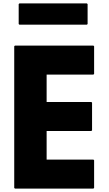

<svg xmlns="http://www.w3.org/2000/svg" viewBox="-20 -1093 633 1120"><path d="M525 -827H67L63 -823V3L67 7H525L529 3V-158L525 -162H252V-329H513L517 -333V-494L513 -498H252V-658H525L529 -662V-823ZM89 -1069V-953L93 -949H487L491 -953V-1069L487 -1073H93Z"/></svg>

Font: Hussar Woodtype
Style: Bd
Weight: 900
Foundry: Cannot Into Space Fonts
Version: Version 1.07